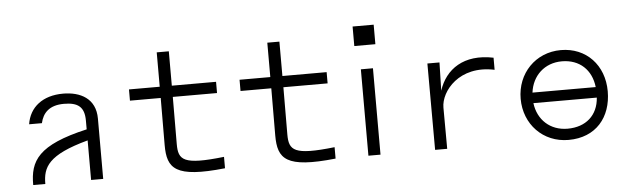

<svg xmlns="http://www.w3.org/2000/svg" viewBox="-48 -924 3616 1107"><g transform="rotate(-5 1760.0 -370.0)"><path d="M112 -351H186C199 -409 237 -451 322 -451C403 -451 440 -423 440 -344V-293C155 -228 104 -140 105 0H175C175 -97 207 -166 440 -229V0H510V-349C510 -466 422 -510 322 -510C204 -510 127 -449 112 -351Z M1215 0V-66C977 -39 950 -70 950 -163L951 -436H1207V-501H951V-700H881V-501H703V-436H881L880 -163C880 -27 924 31 1215 0Z M1855 0V-66C1617 -39 1590 -70 1590 -163L1591 -436H1847V-501H1591V-700H1521V-501H1343V-436H1521L1520 -163C1520 -27 1564 31 1855 0Z M2115 -500H2045V0H2115ZM2019 -637H2141V-750H2019Z M2813 -430V-500C2643 -535 2535 -458 2496 -337L2500 -500H2430L2431 0H2501L2500 -239C2500 -333 2611 -473 2813 -430Z M2948 -250C2948 -103 3055 10 3203 10C3362 10 3452 -100 3452 -250C3452 -401 3350 -510 3203 -510C3056 -510 2948 -397 2948 -250ZM3019 -219H3386C3379 -117 3309 -55 3203 -55C3102 -55 3031 -122 3019 -219ZM3019 -280C3031 -377 3103 -445 3203 -445C3306 -445 3374 -380 3385 -280Z"/></g></svg>

Font: altertype_V2
Style: Regular
Weight: 400
Designer: Simon Renaud
Version: Version 2.001;Glyphs 3.1.2 (3151)